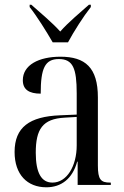

<svg xmlns="http://www.w3.org/2000/svg" viewBox="-20 -786 526 816"><path d="M204 -606H269C293 -651 335 -717 366 -756V-766H358C320 -732 270 -691 236 -652C202 -690 150 -733 113 -766H106V-756C137 -717 178 -651 204 -606ZM177 10C240 10 288 -26 308 -99H310V0H451V-10H448C408 -10 396 -23 396 -83V-372C396 -499 342 -545 237 -545C145 -545 77 -510 77 -445C77 -405 104 -388 153 -388C153 -496 171 -535 230 -535C290 -535 306 -496 306 -389V-299L236 -296C105 -291 42 -245 42 -140C42 -44 96 10 177 10ZM203 -10C156 -10 132 -51 132 -137C132 -237 161 -281 255 -286L306 -289V-168C306 -80 264 -10 203 -10Z"/></svg>

Font: Noto Serif Display Condensed
Style: Regular
Weight: 400
Width: 3
Designer: Monotype Design Team
Foundry: Monotype Imaging Inc.
Version: Version 2.009